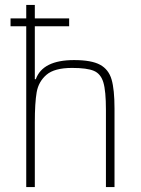

<svg xmlns="http://www.w3.org/2000/svg" viewBox="-20 -763 573 783"><path d="M447 -320V0H412V-315Q412 -392 401.5 -427Q391 -462 363 -474Q335 -486 274 -486Q202 -486 169.5 -458Q137 -430 129.5 -386.5Q122 -343 122 -264V0H87V-656H23V-688H87V-743H122V-688H262V-656H122V-440H126Q154 -518 282 -518Q353 -518 388 -499Q423 -480 435 -439Q447 -398 447 -320Z"/></svg>

Font: Saira Semi Condensed Thin
Style: Regular
Weight: 100
Width: 4
Designer: Hector Gatti with collaboration of the Omnibus-Type team
Foundry: Omnibus-Type
Version: Version 1.001; ttfautohint (v1.8)